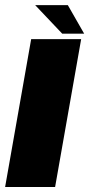

<svg xmlns="http://www.w3.org/2000/svg" viewBox="-34 -750 357 770"><path d="M-13.5 0H187L291.5 -593H91ZM215.5 -615H303.5L238 -729.5H107Z"/></svg>

Font: Anybody UltraCondensed Thin ExtraBold
Style: Italic
Weight: 800
Italic angle: -10°
Version: Version 1.111